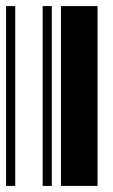

<svg xmlns="http://www.w3.org/2000/svg" viewBox="-20 -610 370 630"><path d="M0 0V-590H30V0ZM120 0V-590H150V0ZM180 0V-590H300V0Z"/></svg>

Font: Libre Barcode 128
Style: Regular
Weight: 400
Version: Version 1.005; ttfautohint (v1.8.3)